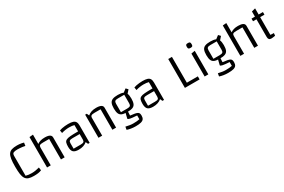

<svg xmlns="http://www.w3.org/2000/svg" viewBox="132 -2068 5329 3598"><g transform="rotate(-30 2796.0 -268.5)"><path d="M459 -11Q423 4 383.5 9.5Q344 15 292 15Q224 15 181 0Q138 -15 114 -51.5Q90 -88 81 -151.5Q72 -215 72 -312Q72 -410 81.5 -474Q91 -538 115.5 -574.5Q140 -611 184.5 -625.5Q229 -640 300 -640Q319 -640 345.5 -638Q372 -636 398 -631Q424 -626 443 -620L433 -553Q407 -560 375.5 -563.5Q344 -567 315.5 -569Q287 -571 271 -571Q212 -571 184.5 -558Q157 -545 157 -494V-67Q184 -59 216.5 -55Q249 -51 284 -51Q327 -51 368.5 -58Q410 -65 450 -76Z M583 0V-658L662 -665V-464Q694 -487 732.5 -498Q771 -509 824 -509Q894 -509 929 -489.5Q964 -470 964 -430V0H884V-443H752Q699 -443 681 -430.5Q663 -418 663 -383V0Z M1267 9Q1186 9 1152 -24Q1118 -57 1118 -137Q1118 -190 1127.5 -222Q1137 -254 1166 -269.5Q1195 -285 1254 -290Q1313 -295 1413 -295H1455V-237H1274Q1225 -237 1207.5 -224Q1190 -211 1190 -175V-56H1343Q1391 -56 1408 -69.5Q1425 -83 1425 -118V-431Q1383 -444 1314 -444Q1276 -444 1234.5 -438Q1193 -432 1150 -419L1140 -480Q1162 -489 1194 -495.5Q1226 -502 1261.5 -505.5Q1297 -509 1330 -509Q1396 -509 1434 -496.5Q1472 -484 1488.5 -455Q1505 -426 1505 -376V0H1470L1447 -50Q1378 9 1267 9Z M1696 0V-500H1731L1754 -450Q1790 -480 1833.5 -494.5Q1877 -509 1937 -509Q2007 -509 2042 -489.5Q2077 -470 2077 -430V0H1997V-443H1870Q1815 -443 1795.5 -430Q1776 -417 1776 -380V0Z M2408 -147Q2335 -147 2294 -163Q2253 -179 2236 -219Q2219 -259 2219 -330Q2219 -401 2236 -441Q2253 -481 2294 -498Q2335 -515 2408 -515Q2480 -515 2521.5 -498Q2563 -481 2580.5 -440.5Q2598 -400 2598 -330Q2598 -260 2581 -219.5Q2564 -179 2522.5 -163Q2481 -147 2408 -147ZM2300 -205H2436Q2482 -205 2499.5 -219.5Q2517 -234 2517 -273V-457H2381Q2335 -457 2317.5 -442Q2300 -427 2300 -388ZM2604 43Q2604 88 2586 114Q2568 140 2525.5 151.5Q2483 163 2411 163Q2358 163 2308.5 155Q2259 147 2226 134L2237 71Q2290 83 2325 88.5Q2360 94 2397 94Q2441 94 2472.5 91Q2504 88 2533 82V0Q2430 -6 2386 -15.5Q2342 -25 2342 -41L2371 -158H2421L2416 -65Q2476 -59 2513.5 -51.5Q2551 -44 2570.5 -33Q2590 -22 2597 -3.5Q2604 15 2604 43ZM2567 -426 2515 -485 2598 -548 2638 -506Z M2877 9Q2796 9 2762 -24Q2728 -57 2728 -137Q2728 -190 2737.5 -222Q2747 -254 2776 -269.5Q2805 -285 2864 -290Q2923 -295 3023 -295H3065V-237H2884Q2835 -237 2817.5 -224Q2800 -211 2800 -175V-56H2953Q3001 -56 3018 -69.5Q3035 -83 3035 -118V-431Q2993 -444 2924 -444Q2886 -444 2844.5 -438Q2803 -432 2760 -419L2750 -480Q2772 -489 2804 -495.5Q2836 -502 2871.5 -505.5Q2907 -509 2940 -509Q3006 -509 3044 -496.5Q3082 -484 3098.5 -455Q3115 -426 3115 -376V0H3080L3057 -50Q2988 9 2877 9Z M3566 0V-625H3646V-66H3884V0Z M3993 -496 4073 -510V0H3993ZM4034 -596Q4002 -596 3991.5 -606.5Q3981 -617 3981 -647Q3981 -678 3991.5 -689Q4002 -700 4034 -700Q4064 -700 4074.5 -689Q4085 -678 4085 -647Q4085 -617 4075 -606.5Q4065 -596 4034 -596Z M4409 -147Q4336 -147 4295 -163Q4254 -179 4237 -219Q4220 -259 4220 -330Q4220 -401 4237 -441Q4254 -481 4295 -498Q4336 -515 4409 -515Q4481 -515 4522.5 -498Q4564 -481 4581.5 -440.5Q4599 -400 4599 -330Q4599 -260 4582 -219.5Q4565 -179 4523.5 -163Q4482 -147 4409 -147ZM4301 -205H4437Q4483 -205 4500.5 -219.5Q4518 -234 4518 -273V-457H4382Q4336 -457 4318.5 -442Q4301 -427 4301 -388ZM4605 43Q4605 88 4587 114Q4569 140 4526.5 151.5Q4484 163 4412 163Q4359 163 4309.5 155Q4260 147 4227 134L4238 71Q4291 83 4326 88.5Q4361 94 4398 94Q4442 94 4473.5 91Q4505 88 4534 82V0Q4431 -6 4387 -15.5Q4343 -25 4343 -41L4372 -158H4422L4417 -65Q4477 -59 4514.5 -51.5Q4552 -44 4571.5 -33Q4591 -22 4598 -3.5Q4605 15 4605 43ZM4568 -426 4516 -485 4599 -548 4639 -506Z M4766 0V-658L4845 -665V-464Q4877 -487 4915.5 -498Q4954 -509 5007 -509Q5077 -509 5112 -489.5Q5147 -470 5147 -430V0H5067V-443H4935Q4882 -443 4864 -430.5Q4846 -418 4846 -383V0Z M5433 9Q5401 9 5385.5 -8Q5370 -25 5370 -59V-612L5450 -633V-60Q5463 -59 5479.5 -57.5Q5496 -56 5524 -56L5518 -1Q5488 4 5467 6.5Q5446 9 5433 9ZM5296 -443V-500H5543V-443Z"/></g></svg>

Font: Changa Light
Style: Regular
Weight: 300
Designer: Eduardo Rodriguez Tunni
Foundry: Eduardo Rodriguez Tunni
Version: Version 3.002; ttfautohint (v1.8.2)